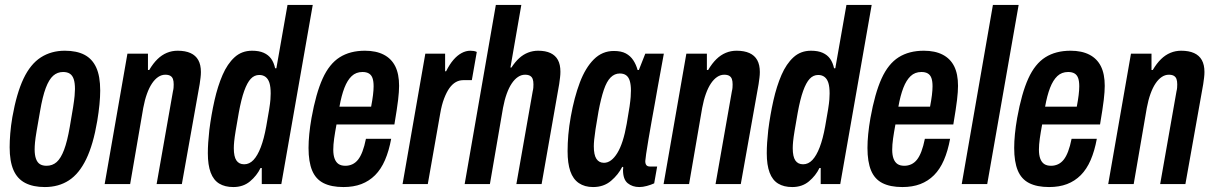

<svg xmlns="http://www.w3.org/2000/svg" viewBox="-20 -744 4899 776"><path d="M161 12Q114 12 82 -4.5Q50 -21 34.5 -56.5Q19 -92 19 -149Q19 -174 21.5 -205Q24 -236 30 -271Q47 -367 75 -426Q103 -485 145 -512Q187 -539 242 -539Q290 -539 321.5 -522.5Q353 -506 369 -471Q385 -436 385 -378Q385 -353 382 -322Q379 -291 373 -255Q357 -160 328.5 -101Q300 -42 258.5 -15Q217 12 161 12ZM168 -74Q192 -74 209 -89Q226 -104 239 -138.5Q252 -173 262 -231Q271 -282 275.5 -311Q280 -340 281.5 -356.5Q283 -373 283 -384Q283 -409 278 -424Q273 -439 262.5 -446Q252 -453 235 -453Q212 -453 195 -438Q178 -423 165 -388.5Q152 -354 142 -295Q133 -244 128 -214.5Q123 -185 121.5 -168.5Q120 -152 120 -140Q120 -117 125.5 -102Q131 -87 141.5 -80.5Q152 -74 168 -74Z M403 0 495 -527H578V-461H583Q599 -488 616.5 -505Q634 -522 654.5 -530.5Q675 -539 698 -539Q729 -539 750 -529.5Q771 -520 781.5 -501Q792 -482 792 -453Q792 -442 790.5 -430Q789 -418 787 -404L715 0H613L679 -375Q681 -383 681.5 -389.5Q682 -396 682 -403Q682 -416 679 -424.5Q676 -433 668.5 -437.5Q661 -442 648 -442Q633 -442 619.5 -433Q606 -424 594.5 -407Q583 -390 574 -365Q565 -340 559 -308L506 0Z M923 12Q889 12 866 -2Q843 -16 831.5 -46.5Q820 -77 820 -125Q820 -145 821.5 -168Q823 -191 826 -218Q834 -281 847 -338.5Q860 -396 879.5 -441Q899 -486 928 -512.5Q957 -539 999 -539Q1027 -539 1046 -530.5Q1065 -522 1076 -506.5Q1087 -491 1092 -468H1097L1142 -724H1244L1117 0H1038V-65H1033Q1018 -34 990.5 -11Q963 12 923 12ZM967 -80Q988 -80 1004.5 -97.5Q1021 -115 1034 -149Q1047 -183 1056 -233Q1064 -277 1068 -302.5Q1072 -328 1073 -342Q1074 -356 1074 -366Q1074 -393 1069 -409Q1064 -425 1053.5 -433Q1043 -441 1028 -441Q1008 -441 993.5 -425.5Q979 -410 967 -376.5Q955 -343 945 -288Q937 -243 932.5 -215.5Q928 -188 926.5 -172.5Q925 -157 925 -145Q925 -111 935.5 -95.5Q946 -80 967 -80Z M1368 12Q1319 12 1287.5 -4Q1256 -20 1241.5 -55Q1227 -90 1227 -146Q1227 -172 1230 -202.5Q1233 -233 1239 -267Q1257 -367 1284 -426.5Q1311 -486 1353 -512.5Q1395 -539 1455 -539Q1500 -539 1531 -523Q1562 -507 1577.5 -476Q1593 -445 1593 -397Q1593 -374 1589 -340Q1585 -306 1574 -241H1340Q1334 -209 1330.5 -184Q1327 -159 1327 -139Q1327 -117 1332.5 -102.5Q1338 -88 1348.5 -81Q1359 -74 1376 -74Q1391 -74 1404 -80Q1417 -86 1427 -98.5Q1437 -111 1445 -132Q1453 -153 1459 -183H1561Q1552 -134 1536 -97Q1520 -60 1496 -36Q1472 -12 1440.5 0Q1409 12 1368 12ZM1352 -313H1480Q1485 -339 1487.5 -359.5Q1490 -380 1490 -395Q1490 -416 1485.5 -428.5Q1481 -441 1471 -447Q1461 -453 1445 -453Q1419 -453 1401.5 -436.5Q1384 -420 1372 -389Q1360 -358 1352 -313Z M1607 0 1699 -527H1779V-456H1783Q1797 -484 1812.5 -502Q1828 -520 1845.5 -529.5Q1863 -539 1881 -539Q1888 -539 1894.5 -538Q1901 -537 1907 -534L1887 -420H1852Q1836 -420 1822 -412Q1808 -404 1796.5 -388Q1785 -372 1775 -346Q1765 -320 1759 -284L1709 0Z M1858 0 1984 -724H2087L2043 -471H2047Q2062 -494 2078.5 -509Q2095 -524 2114.5 -531.5Q2134 -539 2155 -539Q2185 -539 2205 -529.5Q2225 -520 2235 -501.5Q2245 -483 2245 -454Q2245 -443 2243.5 -430.5Q2242 -418 2240 -404L2169 0H2067L2133 -375Q2135 -383 2135.5 -389.5Q2136 -396 2136 -403Q2136 -416 2133 -424.5Q2130 -433 2122.5 -437.5Q2115 -442 2102 -442Q2087 -442 2073.5 -433Q2060 -424 2048.5 -407Q2037 -390 2028 -365Q2019 -340 2013 -308L1960 0Z M2377 12Q2343 12 2319.5 -4Q2296 -20 2285 -52Q2274 -84 2274 -133Q2274 -165 2277 -199.5Q2280 -234 2287 -273Q2301 -351 2323.5 -410.5Q2346 -470 2380 -504Q2414 -538 2461 -538Q2491 -538 2509.5 -528Q2528 -518 2539.5 -500.5Q2551 -483 2557 -461H2562L2588 -527H2663L2638 -390Q2634 -366 2627.5 -330.5Q2621 -295 2614 -256Q2607 -217 2601 -181.5Q2595 -146 2591.5 -122Q2588 -98 2588 -93Q2588 -82 2592.5 -76.5Q2597 -71 2607 -71H2636L2624 -3Q2611 3 2594.5 7.5Q2578 12 2564 12Q2536 12 2517 -3.5Q2498 -19 2498 -57Q2498 -59 2498.5 -62Q2499 -65 2499 -68L2495 -70Q2479 -38 2449.5 -13Q2420 12 2377 12ZM2421 -86Q2436 -86 2449.5 -96Q2463 -106 2475 -125.5Q2487 -145 2496.5 -174.5Q2506 -204 2513 -244Q2521 -289 2524.5 -313.5Q2528 -338 2529 -352.5Q2530 -367 2530 -378Q2530 -401 2525.5 -416.5Q2521 -432 2511 -439.5Q2501 -447 2485 -447Q2464 -447 2448 -431Q2432 -415 2420.5 -381Q2409 -347 2399 -294Q2391 -249 2387 -222Q2383 -195 2381.5 -179.5Q2380 -164 2380 -153Q2380 -118 2390.5 -102Q2401 -86 2421 -86Z M2662 0 2754 -527H2837V-461H2842Q2858 -488 2875.5 -505Q2893 -522 2913.5 -530.5Q2934 -539 2957 -539Q2988 -539 3009 -529.5Q3030 -520 3040.5 -501Q3051 -482 3051 -453Q3051 -442 3049.5 -430Q3048 -418 3046 -404L2974 0H2872L2938 -375Q2940 -383 2940.5 -389.5Q2941 -396 2941 -403Q2941 -416 2938 -424.5Q2935 -433 2927.5 -437.5Q2920 -442 2907 -442Q2892 -442 2878.5 -433Q2865 -424 2853.5 -407Q2842 -390 2833 -365Q2824 -340 2818 -308L2765 0Z M3182 12Q3148 12 3125 -2Q3102 -16 3090.5 -46.5Q3079 -77 3079 -125Q3079 -145 3080.5 -168Q3082 -191 3085 -218Q3093 -281 3106 -338.5Q3119 -396 3138.5 -441Q3158 -486 3187 -512.5Q3216 -539 3258 -539Q3286 -539 3305 -530.5Q3324 -522 3335 -506.5Q3346 -491 3351 -468H3356L3401 -724H3503L3376 0H3297V-65H3292Q3277 -34 3249.5 -11Q3222 12 3182 12ZM3226 -80Q3247 -80 3263.5 -97.5Q3280 -115 3293 -149Q3306 -183 3315 -233Q3323 -277 3327 -302.5Q3331 -328 3332 -342Q3333 -356 3333 -366Q3333 -393 3328 -409Q3323 -425 3312.5 -433Q3302 -441 3287 -441Q3267 -441 3252.5 -425.5Q3238 -410 3226 -376.5Q3214 -343 3204 -288Q3196 -243 3191.5 -215.5Q3187 -188 3185.5 -172.5Q3184 -157 3184 -145Q3184 -111 3194.5 -95.5Q3205 -80 3226 -80Z M3627 12Q3578 12 3546.5 -4Q3515 -20 3500.5 -55Q3486 -90 3486 -146Q3486 -172 3489 -202.5Q3492 -233 3498 -267Q3516 -367 3543 -426.5Q3570 -486 3612 -512.5Q3654 -539 3714 -539Q3759 -539 3790 -523Q3821 -507 3836.5 -476Q3852 -445 3852 -397Q3852 -374 3848 -340Q3844 -306 3833 -241H3599Q3593 -209 3589.5 -184Q3586 -159 3586 -139Q3586 -117 3591.5 -102.5Q3597 -88 3607.5 -81Q3618 -74 3635 -74Q3650 -74 3663 -80Q3676 -86 3686 -98.5Q3696 -111 3704 -132Q3712 -153 3718 -183H3820Q3811 -134 3795 -97Q3779 -60 3755 -36Q3731 -12 3699.5 0Q3668 12 3627 12ZM3611 -313H3739Q3744 -339 3746.5 -359.5Q3749 -380 3749 -395Q3749 -416 3744.5 -428.5Q3740 -441 3730 -447Q3720 -453 3704 -453Q3678 -453 3660.5 -436.5Q3643 -420 3631 -389Q3619 -358 3611 -313Z M3867 0 3993 -724H4097L3970 0Z M4220 12Q4171 12 4139.5 -4Q4108 -20 4093.5 -55Q4079 -90 4079 -146Q4079 -172 4082 -202.5Q4085 -233 4091 -267Q4109 -367 4136 -426.5Q4163 -486 4205 -512.5Q4247 -539 4307 -539Q4352 -539 4383 -523Q4414 -507 4429.5 -476Q4445 -445 4445 -397Q4445 -374 4441 -340Q4437 -306 4426 -241H4192Q4186 -209 4182.5 -184Q4179 -159 4179 -139Q4179 -117 4184.5 -102.5Q4190 -88 4200.5 -81Q4211 -74 4228 -74Q4243 -74 4256 -80Q4269 -86 4279 -98.5Q4289 -111 4297 -132Q4305 -153 4311 -183H4413Q4404 -134 4388 -97Q4372 -60 4348 -36Q4324 -12 4292.5 0Q4261 12 4220 12ZM4204 -313H4332Q4337 -339 4339.5 -359.5Q4342 -380 4342 -395Q4342 -416 4337.5 -428.5Q4333 -441 4323 -447Q4313 -453 4297 -453Q4271 -453 4253.5 -436.5Q4236 -420 4224 -389Q4212 -358 4204 -313Z M4459 0 4551 -527H4634V-461H4639Q4655 -488 4672.5 -505Q4690 -522 4710.5 -530.5Q4731 -539 4754 -539Q4785 -539 4806 -529.5Q4827 -520 4837.5 -501Q4848 -482 4848 -453Q4848 -442 4846.5 -430Q4845 -418 4843 -404L4771 0H4669L4735 -375Q4737 -383 4737.5 -389.5Q4738 -396 4738 -403Q4738 -416 4735 -424.5Q4732 -433 4724.5 -437.5Q4717 -442 4704 -442Q4689 -442 4675.5 -433Q4662 -424 4650.5 -407Q4639 -390 4630 -365Q4621 -340 4615 -308L4562 0Z"/></svg>

Font: Archivo ExtraCondensed SemiBold
Style: Italic
Weight: 600
Width: 2
Italic angle: -10°
Designer: Hector Gatti
Foundry: Omnibus-Type
Version: Version 2.001